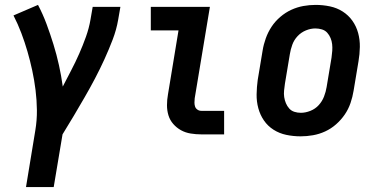

<svg xmlns="http://www.w3.org/2000/svg" viewBox="-20 -548 1540 783"><path d="M86 215 124 -16Q131 -58 130.5 -99Q130 -140 125 -180.5Q120 -221 111.5 -260.5Q103 -300 92 -338Q81 -376 67 -413Q53 -450 35 -485L135 -528Q155 -490 170 -449.5Q185 -409 198 -367Q211 -325 220.5 -282Q230 -239 236 -195Q253 -228 270.5 -261.5Q288 -295 303 -329Q318 -363 330.5 -398Q343 -433 349 -468L358 -520H471L462 -468Q455 -427 439.5 -386.5Q424 -346 406 -306.5Q388 -267 367.5 -228Q347 -189 325 -151Q303 -113 280.5 -75Q258 -37 235 0L199 215Z M800 0Q779 0 757.5 -3.5Q736 -7 718 -17Q700 -27 686.5 -42.5Q673 -58 667 -77.5Q661 -97 661 -119Q661 -141 665 -163L708 -424H595V-520H836L774 -147Q773 -138 773 -129.5Q773 -121 775.5 -113.5Q778 -106 785 -101Q792 -96 801 -96H894V0Z M1206 8Q1176 8 1147.5 2Q1119 -4 1095.5 -19Q1072 -34 1056.5 -56.5Q1041 -79 1033.5 -106.5Q1026 -134 1026.5 -163.5Q1027 -193 1031 -222L1051 -342Q1055 -367 1064 -392Q1073 -417 1087.5 -439Q1102 -461 1123 -479Q1144 -497 1168 -508Q1192 -519 1217 -523.5Q1242 -528 1267 -528Q1297 -528 1325.5 -522Q1354 -516 1377.5 -501Q1401 -486 1417 -463.5Q1433 -441 1440.5 -413.5Q1448 -386 1447.5 -356.5Q1447 -327 1442 -298L1422 -178Q1418 -153 1409.5 -128Q1401 -103 1386 -81Q1371 -59 1350.5 -41Q1330 -23 1306 -12Q1282 -1 1256.5 3.5Q1231 8 1206 8ZM1207 -88Q1226 -88 1246 -96Q1266 -104 1280 -119.5Q1294 -135 1301.5 -154.5Q1309 -174 1312 -193L1332 -313Q1334 -327 1335 -341Q1336 -355 1334.5 -368Q1333 -381 1328 -393Q1323 -405 1314.5 -414.5Q1306 -424 1293 -428Q1280 -432 1266 -432Q1247 -432 1227.5 -424Q1208 -416 1193.5 -400.5Q1179 -385 1172 -365.5Q1165 -346 1162 -327L1142 -207Q1140 -193 1138.5 -179Q1137 -165 1139 -152Q1141 -139 1146 -127Q1151 -115 1159.5 -105.5Q1168 -96 1180.5 -92Q1193 -88 1207 -88Z"/></svg>

Font: Iosevka Curly
Style: Bold Italic
Weight: 700
Italic angle: -9°
Monospace: yes
Designer: Belleve Invis
Foundry: Belleve Invis
Version: Version 22.1.2; ttfautohint (v1.8.4)